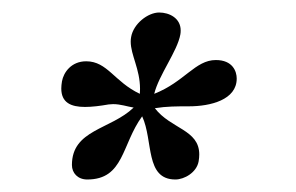

<svg xmlns="http://www.w3.org/2000/svg" viewBox="-20 -738 473 307"><path d="M193.7 -566C156.8 -530.6 95 -530.8 95 -474.2C95 -461.3 104.3 -451 119.5 -451C178.5 -451 174.3 -507 207.3 -552C225.4 -513 211.5 -451 260.5 -451C274.5 -451 294.4 -462 297.6 -480C298.3 -484 298.6 -487.7 298.6 -491.1C298.6 -530.9 253 -531.8 227.6 -565C246.1 -568 263.1 -568 282.1 -568C316.5 -568 358.5 -578.3 358.5 -612.4C358.5 -623.7 352.2 -642 325.1 -642C292.1 -642 275 -607 226.6 -588C233.9 -618 263.6 -656 268.4 -683C268.8 -685.2 268.9 -687.3 268.9 -689.3C268.9 -708.9 250.9 -718 234.5 -718C216.5 -718 193.4 -700 189.7 -679C189.2 -676.5 189 -674 189 -671.5C189 -649.8 203.9 -627.7 203.9 -595.8C203.9 -593.3 203.8 -590.7 203.6 -588C163 -607 151.8 -640 117.8 -640C93.8 -640 81.6 -622 79.1 -608C78.4 -603.8 78 -600 78 -596.5C78 -574 93.2 -567 115.9 -567C127 -567 139.9 -568.6 153.6 -571C156.1 -571.3 158.5 -571.5 160.8 -571.5C172.9 -571.5 183.1 -567.7 193.7 -566Z"/></svg>

Font: Linux Biolinum O 
Style: Bold Italic
Weight: 700
Designer: Philipp H. Poll
Foundry: Philipp H. Poll
Version: Version 1.3.2